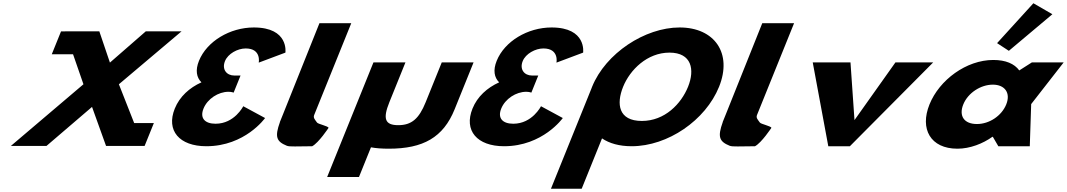

<svg xmlns="http://www.w3.org/2000/svg" viewBox="-20 -895 6529 1175"><path d="M921.6 -141.9H801.1L707.6 -379.3L1090.9 -703.1H872.1L652.7 -511.9L587.9 -703.1H378.4L378.5 -703H353.5L296.9 -563H427L490.7 -379.3L46.5 -1.9H264.4L543.2 -240.7L629 -1.9H630.7H856.2H865Z M1563.5 -511.8C1563.5 -511.8 1580.8 -598.5 1483.5 -598.5C1434 -598.5 1375.1 -566.2 1356.9 -521.2C1336.3 -470.2 1367 -432.8 1413.7 -432.8H1452.1L1409.8 -328.2C1409.8 -328.2 1396.9 -333.3 1378.2 -333.3C1316.5 -333.3 1249.8 -290.8 1225.4 -230.5C1201.4 -171 1234.7 -137.8 1299.2 -137.8C1415.2 -137.8 1468.7 -244.9 1468.7 -244.9L1602.2 -172.7C1602.2 -172.7 1480.2 -0.1 1242.7 -0.1C1077.2 -0.1 995.4 -96.2 1049.6 -230.5C1079.5 -304.4 1139.5 -358 1212.7 -391.1C1182.7 -420.9 1174.3 -465.1 1197.7 -522.9C1245.8 -641.9 1386.7 -726.9 1533.5 -726.9C1749.5 -726.9 1726.6 -573 1726.6 -573Z M1934.9 -753H2129.6L1902.6 -191C1895.5 -173 1908.5 -161.8 1920.2 -145C1926.5 -135.7 1986.4 -124 1991 -113C1991 -113 1930.6 -21.3 1890.4 0C1797.9 0 1753.3 4.3 1735.3 -3C1671.4 -28.9 1660.5 -57.6 1693.2 -148L1692.7 -148L1700.2 -166.5C1704.1 -176.7 1708.5 -187.5 1713.3 -199L1713.7 -200Z M2461.2 -513H2265.4L1982.2 188H2176.9L2250.2 6.6C2280.8 12.3 2317 15 2359 15C2570.2 15 2692.7 -54 2762.2 -226L2878.1 -513H2683.4L2584.8 -269C2544 -168 2498.6 -129 2417.2 -129C2335.8 -129 2321.8 -168 2362.6 -269Z M3385.5 -511.8C3385.5 -511.8 3402.8 -598.5 3305.5 -598.5C3256 -598.5 3197.1 -566.2 3178.9 -521.2C3158.3 -470.2 3189 -432.8 3235.7 -432.8H3274.1L3231.8 -328.2C3231.8 -328.2 3218.9 -333.3 3200.2 -333.3C3138.5 -333.3 3071.8 -290.8 3047.4 -230.5C3023.4 -171 3056.7 -137.8 3121.2 -137.8C3237.2 -137.8 3290.7 -244.9 3290.7 -244.9L3424.2 -172.7C3424.2 -172.7 3302.2 -0.1 3064.7 -0.1C2899.2 -0.1 2817.4 -96.2 2871.6 -230.5C2901.5 -304.4 2961.5 -358 3034.7 -391.1C3004.7 -420.9 2996.3 -465.1 3019.7 -522.9C3067.8 -641.9 3208.7 -726.9 3355.5 -726.9C3571.5 -726.9 3548.6 -573 3548.6 -573Z M3793.3 -363.9C3835.6 -468.5 3941.4 -573 4077 -573C4213.5 -573 4233 -468.5 4190.7 -363.9C4148.5 -259.4 4048.3 -154.8 3908 -154.8C3764 -154.8 3751.1 -259.4 3793.3 -363.9ZM3603.5 -363.9C3601.9 -359.8 3600.3 -355.7 3598.8 -351.7L3351.7 260H3539.8L3664.2 -48.1C3709.2 -17.5 3770.2 -0.1 3845.5 -0.1C4067.1 -0.1 4297.8 -159.1 4380.5 -363.9C4463.3 -568.8 4353.3 -726.9 4139.1 -726.9C3926.9 -726.9 3686.3 -568.8 3603.5 -363.9Z M4644.9 -753H4839.6L4612.6 -191C4605.5 -173 4618.5 -161.8 4630.2 -145C4636.5 -135.7 4696.4 -124 4701 -113C4701 -113 4640.6 -21.3 4600.4 0C4507.9 0 4463.3 4.3 4445.3 -3C4381.4 -28.9 4370.5 -57.6 4403.2 -148L4402.7 -148L4410.2 -166.5C4414.1 -176.7 4418.5 -187.5 4423.3 -199L4423.7 -200Z M5184.8 -513H4953.8L5049 0H5181L5690.8 -513H5459.8L5209.3 -160Z M6081.9 -631 6154 -584 6420.3 -807.9 6304.1 -875.1ZM5875.1 -256C5903.8 -327 5982.3 -377 6056 -377C6128.6 -377 6166.7 -327 6138 -256C6109.7 -186 6034.5 -136 5958.6 -136C5879.4 -136 5846.8 -186 5875.1 -256ZM5668.3 -256C5607.7 -106 5674.3 15 5839.3 15C5916.3 15 5994.9 -16 6053.6 -58H6055.8L6089.6 0H6282.1L6290.6 -258L6489.4 -513H6294.7L6217.7 -464C6188 -505 6134.6 -528 6058.7 -528C5893.7 -528 5728.9 -406 5668.3 -256Z"/></svg>

Font: Hussar
Style: BdWideOblFour
Weight: 700
Foundry: Cannot Into Space Fonts
Version: Version 2.00